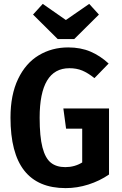

<svg xmlns="http://www.w3.org/2000/svg" viewBox="-20 -952 626 988"><path d="M539 -625 466 -550Q432 -577 403 -589Q374 -601 337 -601Q184 -601 184 -346Q184 -249 198.5 -193.5Q213 -138 241.5 -115Q270 -92 316 -92Q364 -92 403 -116V-290H320L306 -394H541V-54Q493 -21 435 -2.5Q377 16 318 16Q176 16 105 -74Q34 -164 34 -347Q34 -464 73 -545.5Q112 -627 179.5 -667.5Q247 -708 331 -708Q395 -708 445.5 -686.5Q496 -665 539 -625ZM489 -877 362 -751H277L150 -877L200 -932L319 -849L439 -932Z"/></svg>

Font: Fira Sans Condensed SemiBold
Style: Regular
Weight: 600
Width: 3
Designer: bBox Type GmbH & Carrois Corporate GbR & Edenspiekermann AG
Foundry: bBox Type GmbH & Carrois Corporate GbR & Edenspiekermann AG
Version: Version 4.301